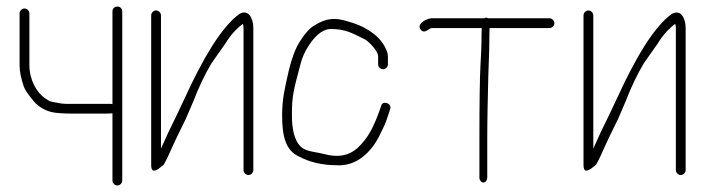

<svg xmlns="http://www.w3.org/2000/svg" viewBox="-20 -521 2168 588"><path d="M324.4 -486V-202C322.4 -202.7 320.7 -203 319.4 -203H182C173.2 -203 163.5 -204.3 151 -207L136 -210C132.7 -210.7 126.5 -214.1 117.4 -220.4C91.5 -238.3 70 -277.9 70 -321V-480C70 -487.9 62.9 -495 55 -495C47.1 -495 40 -487.9 40 -480V-321C40 -302.4 44.3 -280.8 52.8 -256.2C56 -246.9 64 -234.6 77 -219C91.8 -198.3 111.8 -184.6 137 -178C149.7 -174.7 174.7 -173 210.6 -173H284.2C309 -173 322.4 -173.3 324.4 -174V32C324.4 39.9 331.5 47 339.4 47C347.3 47 354.4 39.9 354.4 32V-486C354.4 -494.8 347.9 -501 339.4 -501C330.9 -501 324.4 -494.8 324.4 -486Z M443 -474V-15C443 5.7 453.5 7 474.5 -11C476.8 -13 479 -14.7 481 -16C487.7 -27.3 494.2 -40.3 500.5 -55C515 -88.6 532.2 -122.3 549 -157L572.6 -212C589.3 -255.4 607.8 -294 628 -327.6C651.2 -361.2 665.8 -381 669.8 -387C684.7 -411.8 702.7 -432.2 723.8 -448C725.1 -444.7 725.8 -440.3 725.8 -435V0C725.8 7.9 732.9 15 740.8 15C748.7 15 755.8 7.9 755.8 0V-435C755.8 -464.8 741.1 -494.5 712.8 -478C688.2 -460.4 660.2 -428.1 630.2 -381C598.8 -330.6 572.4 -278.6 548 -225L522 -170C502.7 -131.3 486.3 -96.7 473 -66V-474C473 -481.9 465.9 -489 458 -489C450.1 -489 443 -481.9 443 -474Z M1168 -324V-349C1168 -357 1164.3 -367.7 1156.8 -381C1136.4 -417.3 1091.5 -443.6 1043.3 -456C1005.9 -467.3 979.6 -466.3 942.2 -442.7C929.1 -435.2 915.3 -420.3 901 -398C885.1 -375.7 871.4 -338.2 860 -285.5C852.4 -250.6 844 -217.5 844 -168C844 -105.5 854.1 -60.6 895 -42C928 -24 968.8 -15 1009.6 -15C1073.2 -10 1119 -57.6 1143.5 -108.5C1155.6 -133.5 1161 -142.3 1171 -175L1175 -187C1181.2 -205.3 1150.2 -214.7 1147 -196L1143 -184C1125.9 -137 1109.5 -99.2 1074 -67C1047.6 -43.6 1014.6 -37.8 971.6 -49.5C965.5 -51.2 953.9 -53.4 937.8 -56.3C921.7 -59.2 909.9 -64 902.3 -70.8C880.8 -90.2 874 -127.3 874 -168C874 -228.9 878.8 -243.2 900.6 -326C905.7 -345.4 914 -363.9 925.5 -381.5C949.3 -418 974.2 -434.8 999.2 -432C1025.3 -432 1050.1 -424.7 1078 -410C1083.4 -407.3 1089.5 -404.3 1096.5 -401C1107.6 -395.6 1138 -365.4 1138 -349V-324C1138 -316.1 1145.1 -309 1153 -309C1161 -309 1168 -316.1 1168 -324Z M1460.2 38C1466.5 38 1472.2 30.9 1472.2 23V-93C1472.2 -161.3 1474.1 -226.6 1475.4 -287C1476.3 -330.4 1478.6 -359 1478.6 -398.5C1478.6 -414.2 1478.9 -426.3 1479.4 -435H1662.8C1670.7 -435 1677.8 -442.1 1677.8 -450C1677.8 -457.9 1670.7 -465 1662.8 -465H1474.6C1473 -466.3 1471.1 -467 1469 -467C1466.9 -467 1464.7 -466.3 1462.6 -465H1302C1289.1 -465 1255.3 -449.5 1267.5 -431.5C1279.5 -413.9 1293.6 -435 1302 -435H1455.4C1454.9 -425.7 1454.6 -413.5 1454.6 -398.5C1454.6 -383.5 1453.5 -357.3 1451.4 -319.8C1449.3 -282.3 1448.2 -206.7 1448.2 -93V23C1448.2 30.9 1453.9 38 1460.2 38Z M1767 -474V-15C1767 5.7 1777.5 7 1798.5 -11C1800.8 -13 1803 -14.7 1805 -16C1811.7 -27.3 1818.2 -40.3 1824.5 -55C1839 -88.6 1856.2 -122.3 1873 -157L1896.6 -212C1913.3 -255.4 1931.8 -294 1952 -327.6C1975.2 -361.2 1989.8 -381 1993.8 -387C2008.7 -411.8 2026.7 -432.2 2047.8 -448C2049.1 -444.7 2049.8 -440.3 2049.8 -435V0C2049.8 7.9 2056.9 15 2064.8 15C2072.7 15 2079.8 7.9 2079.8 0V-435C2079.8 -464.8 2065.1 -494.5 2036.8 -478C2012.2 -460.4 1984.2 -428.1 1954.2 -381C1922.8 -330.6 1896.4 -278.6 1872 -225L1846 -170C1826.7 -131.3 1810.3 -96.7 1797 -66V-474C1797 -481.9 1789.9 -489 1782 -489C1774.1 -489 1767 -481.9 1767 -474Z"/></svg>

Font: MewTooHand
Style: Condensed
Weight: 400
Designer: Mew Too, Robert Jablonski
Version: Version 0.77